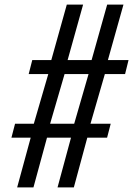

<svg xmlns="http://www.w3.org/2000/svg" viewBox="-20 -820 614 840"><path d="M55 0 114.3 -217.6H30L45.9 -278.8H128L191.2 -495.9H105.5L121.1 -557.1H204.4L272.3 -800H343.6L275.8 -557.1H380.7L448.9 -800H520.2L452 -557.1H542.3L527.2 -495.9H438.7L375.9 -278.8H464.4L448.5 -217.6H361.9L303 0H231.7L290.6 -217.6H185.6L126.3 0ZM199.3 -278.8H304.6L367.4 -495.9H262.5Z"/></svg>

Font: Big Shoulders Thin
Style: Regular
Weight: 100
Designer: Patric King
Foundry: XO Type Co
Version: Version 2.002